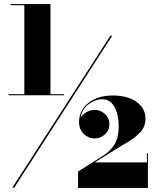

<svg xmlns="http://www.w3.org/2000/svg" viewBox="-20 -826 770 947"><path d="M22 -361.5H100V-800.5H32V-806H229V-361.5H295V-356H22ZM524.5 -650H533.5L50 100H40.5ZM709.5 101H365V20L488.5 -58Q526.5 -82 546 -115.5Q565.5 -149 565.5 -205Q565.5 -259.5 544.8 -298Q524 -336.5 485.5 -336.5Q450 -336.5 417.5 -312.2Q385 -288 377.5 -246Q387 -262 407 -273Q427 -284 448.5 -284Q475 -284 497.2 -264Q519.5 -244 519.5 -214.5Q519.5 -183 497.5 -163Q475.5 -143 446 -143Q417 -143 393.5 -165.2Q370 -187.5 370 -224Q370 -281.5 416 -318.2Q462 -355 536 -355Q610.5 -355 654 -323Q697.5 -291 697.5 -241.5Q697.5 -203 674.5 -176.8Q651.5 -150.5 619.2 -131Q587 -111.5 558 -94L447 -25H704.5V-70H709.5Z"/></svg>

Font: Bodoni* 24pt Fatface
Style: Regular
Weight: 900
Version: Version 2.3